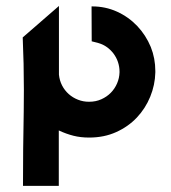

<svg xmlns="http://www.w3.org/2000/svg" viewBox="-20 -624 572 644"><path d="M177.7 -373.5Q179.7 -354 188.2 -337.4Q196.8 -320.8 210.4 -308.6Q224.1 -296.4 241.5 -289.6Q258.8 -282.7 278.3 -282.7H279.3Q301.3 -282.7 319.8 -291Q338.4 -299.3 351.8 -313Q365.2 -326.7 372.8 -344.5Q380.4 -362.3 380.9 -381.3V-384.3Q380.9 -399.9 375.7 -415.8Q370.6 -431.6 358.9 -446.8Q351.1 -456.1 343.3 -462.4Q335.4 -468.8 326.7 -473.1Q317.9 -477.5 308.3 -480.2Q298.8 -482.9 287.6 -485.4L287.1 -602.5H289.6Q333.5 -602.5 372.3 -585Q411.1 -567.4 440.2 -536.9Q469.2 -506.3 485.8 -466.3Q501 -428.2 501 -385.7V-380.9Q500 -338.9 483.9 -299.6Q467.8 -260.3 439 -229.7Q410.2 -199.2 369.6 -180.9Q329.1 -162.6 279.3 -162.6H278.3Q250.5 -162.6 226.3 -168.7Q202.1 -174.8 177.2 -186.5V-0.5H57.1Q57.1 -125.5 59.6 -249.5Q60.1 -286.1 60.1 -322.8Q60.1 -410.2 56.2 -498.5L177.7 -604Z"/></svg>

Font: DimaKhabar
Style: Bold
Weight: 700
Width: 6
Designer: R.Balvardi
Foundry: Dima Software Group
Version: Version 1.00;November 30, 2018;FontCreator 11.5.0.2427 64-bi